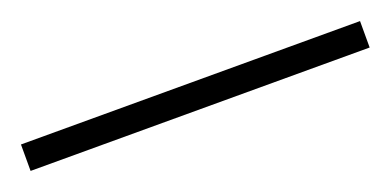

<svg xmlns="http://www.w3.org/2000/svg" viewBox="-22 -893 473 232"><g transform="rotate(-20 214.0 -777.0)"><path d="M432 -760V-794H-4V-760Z"/></g></svg>

Font: Noto Sans Sinhala UI Condensed ExtraLight
Style: Regular
Weight: 200
Width: 3
Designer: Jelle Bosma - Monotype Design Team
Foundry: Monotype Imaging Inc.
Version: Version 2.006